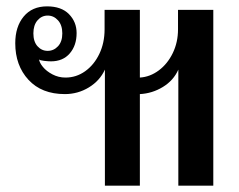

<svg xmlns="http://www.w3.org/2000/svg" viewBox="-20 -584 751 604"><path d="M651 -553V0H541V-365Q526 -331 492.5 -310.5Q459 -290 420 -288V0H310V-365Q294 -330 259.5 -309Q225 -288 184 -288Q111 -288 69.5 -333Q28 -378 28 -448Q28 -500 54.5 -532Q81 -564 128 -564Q173 -564 197 -539.5Q221 -515 221 -480Q221 -441 199.5 -416Q178 -391 140 -391Q132 -391 119 -392.5Q106 -394 103 -397Q104 -387 115 -373.5Q126 -360 145 -350Q164 -340 186 -340Q220 -340 248 -360Q276 -380 292.5 -414.5Q309 -449 309 -492V-553H420V-340Q452 -342 479.5 -362.5Q507 -383 523.5 -417Q540 -451 540 -492V-553ZM130 -424Q149 -424 162.5 -438.5Q176 -453 176 -479Q176 -505 162.5 -520Q149 -535 130 -535Q111 -535 98 -520Q85 -505 85 -479Q85 -453 98 -438.5Q111 -424 130 -424Z"/></svg>

Font: Trirong Medium
Style: Regular
Weight: 500
Designer: Katatrad Team
Foundry: CadsonDemak
Version: Version 1.001